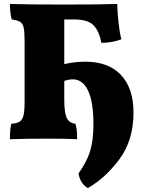

<svg xmlns="http://www.w3.org/2000/svg" viewBox="-20 -699 723 968"><path d="M653 -131Q653 9 581.5 104.5Q510 200 423 249Q404 239 391.5 219Q379 199 376 175Q418 117 434.5 62.5Q451 8 451 -73Q451 -185 424 -242Q397 -299 347 -299Q328 -299 304 -291V-197Q304 -132 316 -105.5Q328 -79 360 -75Q369 -50 369 3Q329 0 223 0Q99 0 30 3Q30 -48 37 -75Q66 -77 79.5 -86Q93 -95 98.5 -117.5Q104 -140 104 -187V-491Q104 -538 99.5 -559Q95 -580 82 -588.5Q69 -597 39 -601Q30 -637 30 -679Q123 -676 301 -676Q487 -676 571 -679Q572 -636 577.5 -585Q583 -534 592 -501Q545 -483 491 -483Q480 -543 451 -572Q422 -601 353 -601H304V-376Q361 -388 410 -388Q527 -388 590 -321Q653 -254 653 -131Z"/></svg>

Font: Vollkorn SC Black
Style: Regular
Weight: 900
Designer: Friedrich Althausen
Foundry: Friedrich Althausen
Version: Version 4.015